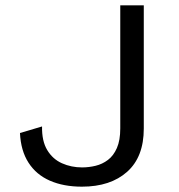

<svg xmlns="http://www.w3.org/2000/svg" viewBox="-20 -688 672 720"><path d="M287.2 12Q218.5 12 167.2 -10.4Q116 -32.8 87 -77.8Q58 -122.7 54.9 -189.2L137.7 -213.8Q136.6 -159.1 157.2 -125.1Q177.8 -91.1 212.5 -75.7Q247.3 -60.2 287.7 -60.2Q313.1 -60.2 338.4 -66.3Q363.7 -72.4 384.8 -88.3Q405.8 -104.2 418.4 -133Q431 -161.8 431 -206.5V-668H519.2V-205.8Q519.2 -99.4 456.7 -43.7Q394.2 12 287.2 12Z"/></svg>

Font: Atkinson Hyperlegible Mono ExtraLight
Style: Regular
Weight: 200
Monospace: yes
Designer: Elliott Scott, Megan Eiswerth, Linus Boman, Theodore Petrosky, Letters from Sweden
Foundry: Applied Design Works, Letters from Sweden
Version: Version 2.001